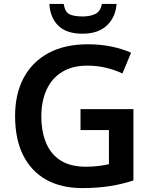

<svg xmlns="http://www.w3.org/2000/svg" viewBox="-20 -950 773 980"><path d="M400 10Q292 10 215.5 -33Q139 -76 98 -158Q57 -240 57 -358Q57 -470 100.5 -552Q144 -634 227 -679Q310 -724 429 -724Q492 -724 548 -712.5Q604 -701 649 -681L605 -575Q567 -593 521.5 -604Q476 -615 426 -615Q349 -615 296.5 -582.5Q244 -550 217.5 -491.5Q191 -433 191 -356Q191 -278 215.5 -220Q240 -162 290 -130.5Q340 -99 419 -99Q455 -99 485 -103Q515 -107 536 -112V-286H391V-393H661V-29Q604 -10 540 0Q476 10 400 10ZM575 -930Q570 -862 525.5 -820Q481 -778 401 -778Q319 -778 277.5 -819Q236 -860 232 -930H305Q312 -888 335 -877Q358 -866 403 -866Q439 -866 466 -878.5Q493 -891 500 -930Z"/></svg>

Font: Noto Sans Symbols SemiBold
Style: Regular
Weight: 600
Version: Version 2.002